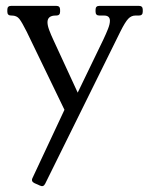

<svg xmlns="http://www.w3.org/2000/svg" viewBox="-20 -460 513 655"><path d="M217 -50 71 -352Q55 -384 46 -395.5Q37 -407 20 -407H18Q5 -407 5 -420V-427Q5 -440 18 -440H172Q185 -440 185 -427V-420Q185 -407 172 -407H170Q142 -407 142 -384Q142 -373 148 -357Q154 -341 162 -324L258 -116ZM233 -119 333 -326Q342 -345 348.5 -361.5Q355 -378 355 -389Q355 -407 335 -407H319Q306 -407 306 -420V-427Q306 -440 319 -440H454Q467 -440 467 -427V-420Q467 -407 454 -407H442Q428 -407 417.5 -396Q407 -385 391 -353L134 167Q128 179 116 173L98 165Q85 159 91 147L210 -107Z"/></svg>

Font: Young Serif Light
Style: Regular
Weight: 300
Designer: Bastien Sozeau
Foundry: NBR — Bastien Sozeau
Version: Version 5.001